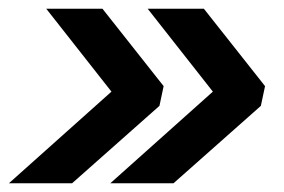

<svg xmlns="http://www.w3.org/2000/svg" viewBox="-31 -496 651 440"><path d="M221.8 -76 456.8 -286 307.4 -476H436.2L576.4 -298.6L566.8 -253.4L366.6 -76ZM-10.6 -76 224.4 -286 75 -476H203.8L344 -298.6L334.4 -253.4L134.2 -76Z"/></svg>

Font: Geist Mono
Style: Italic
Weight: 400
Italic angle: -12°
Monospace: yes
Designer: Basement.studio, Andrés Briganti, Mateo Zaragoza
Foundry: Basement.studio, Vercel, Andrés Briganti, Guido Ferreyra, Mateo Zaragoza
Version: Version 1.500